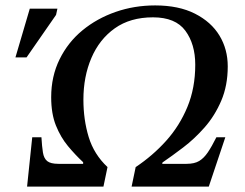

<svg xmlns="http://www.w3.org/2000/svg" viewBox="-20 -689 905 709"><path d="M362 0H80L99 -182H133Q135 -148 138.5 -126Q142 -104 154.5 -94Q167 -84 196 -84H287V-90Q258 -117 231 -149.5Q204 -182 186.5 -225.5Q169 -269 169 -330Q169 -407 200 -470Q231 -533 284.5 -577Q338 -621 407 -645Q476 -669 553 -669Q640 -669 700 -638.5Q760 -608 790.5 -557.5Q821 -507 821 -444Q821 -373 797 -317Q773 -261 735.5 -218.5Q698 -176 656.5 -144.5Q615 -113 580 -89L579 -84H669Q698 -84 715.5 -94.5Q733 -105 747.5 -126.5Q762 -148 779 -182H812L751 0H466L481 -72Q544 -114 593.5 -169Q643 -224 672 -294Q701 -364 701 -450Q701 -526 664.5 -575.5Q628 -625 545 -625Q461 -625 404 -584.5Q347 -544 317.5 -475Q288 -406 288 -321Q288 -247 307.5 -183Q327 -119 377 -72ZM78 -477H37L90 -657H192L187 -634Z"/></svg>

Font: STIX Two Text Medium
Style: Italic
Weight: 500
Italic angle: -12°
Designer: Ross Mills, John Hudson & Paul Hanslow, Tiro Typeworks Ltd; with prior portions MicroPress Inc. and Coen Hoffman, Elsevi
Foundry: Tiro Typeworks Ltd
Version: Version 2.13 b171